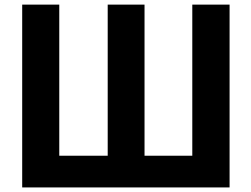

<svg xmlns="http://www.w3.org/2000/svg" viewBox="-20 -820 1100 840"><path d="M77.1 0V-799.8H239.3V-138.7H451.2V-799.8H612.3V-138.7H821.3V-799.8H984.4V0Z"/></svg>

Font: Gothic A1 Black
Style: Regular
Weight: 900
Version: Version 2.50